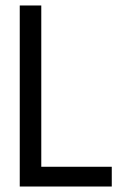

<svg xmlns="http://www.w3.org/2000/svg" viewBox="-20 -680 470 700"><path d="M387.5 0H52V-660H130.5V-72H387.5Z"/></svg>

Font: Lucymar Sans
Style: Regular
Weight: 400
Foundry: The League of Moveable Type (original font) / Main changes by Cristiano Sobral with portions from Mirco Monsees
Version: Version 2.001;August 30, 2020;FontCreator 13.0.0.2681 64-bit